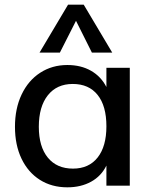

<svg xmlns="http://www.w3.org/2000/svg" viewBox="-20 -794 649 821"><path d="M535 -504V0H435V-86Q413 -41 369.5 -17Q326 7 268 7Q201 7 150.5 -25Q100 -57 72 -115.5Q44 -174 44 -252Q44 -330 72.5 -390Q101 -450 152 -483Q203 -516 268 -516Q326 -516 369 -491.5Q412 -467 435 -422V-504ZM435 -254Q435 -341 397.5 -388Q360 -435 291 -435Q223 -435 184.5 -386.5Q146 -338 146 -252Q146 -167 184.5 -120Q223 -73 292 -73Q360 -73 397.5 -120.5Q435 -168 435 -254ZM236 -569H149L271 -774H338L460 -569H373L305 -705Z"/></svg>

Font: Muli SemiBold
Style: Regular
Weight: 600
Designer: Vernon Adams
Foundry: Vernon Adams
Version: Version 2.000